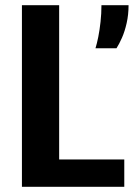

<svg xmlns="http://www.w3.org/2000/svg" viewBox="-20 -720 540 740"><path d="M64.5 0V-700H208V-105.5H459V0ZM348 -534Q353.5 -551.5 358.8 -577.8Q364 -604 367.5 -635.8Q371 -667.5 371 -700H475.5Q475.5 -663.5 468.2 -631.2Q461 -599 450 -574.2Q439 -549.5 429 -534Z"/></svg>

Font: Trispace Thin SemiBold
Style: Regular
Weight: 600
Version: Version 1.210